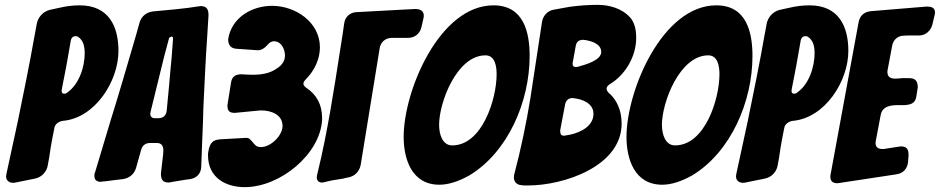

<svg xmlns="http://www.w3.org/2000/svg" viewBox="-20 -760 3872 791"><path d="M123 -24C151 -29 173 -52 177 -80L183 -113C186 -136 190 -160 195 -187L204 -233C207 -249 221 -259 238 -262C372 -273 468 -426 468 -550C468 -652 428 -738 308 -738C282 -738 254 -735 225 -728L184 -719C157 -712 135 -688 131 -659L122 -611C103 -502 75 -365 54 -263L7 -46C6 -39 5 -35 5 -34C5 -18 16 -7 33 -7C38 -7 41 -7 44 -8ZM254 -492 271 -589C273 -604 280 -611 292 -611C297 -611 300 -610 303 -607C308 -604 311 -601 313 -598C324 -585 329 -567 329 -542C329 -484 306 -412 256 -378C253 -375 250 -374 245 -374C234 -374 234 -381 234 -389L235 -392V-394Z M692 -11C712 -14 730 -17 747 -20L763 -22C790 -26 808 -45 809 -72L813 -179C814 -204 815 -228 816 -251L818 -321C823 -418 827 -519 834 -615L839 -697C839 -720 833 -735 806 -735L801 -734H799C768 -729 737 -725 706 -722L611 -713C584 -710 563 -694 555 -667L541 -617C509 -507 466 -360 437 -268L371 -48C368 -43 369 -38 369 -34C369 -18 380 -11 395 -11L400 -12H402L421 -14C438 -17 457 -18 477 -21L485 -22C512 -25 534 -43 541 -70L561 -141C566 -161 579 -171 600 -171H625C646 -171 653 -159 653 -140L652 -123L643 -46C643 -23 648 -8 675 -8L680 -9H682ZM687 -522C683 -483 680 -447 677 -412C674 -383 672 -355 669 -328L667 -306C665 -285 654 -274 634 -273H619C604 -273 599 -281 599 -292C599 -293 600 -297 601 -302L655 -522L676 -601C677 -605 681 -608 686 -609C691 -609 693 -607 693 -602Z M1241 -399C1234 -404 1230 -410 1230 -415C1230 -420 1233 -426 1238 -431C1277 -470 1298 -518 1298 -565C1298 -669 1197 -736 1101 -736C1017 -736 933 -687 920 -598C920 -575 931 -560 955 -559L1042 -553C1056 -553 1069 -560 1082 -575C1090 -585 1099 -590 1109 -590C1139 -590 1154 -557 1154 -531C1154 -514 1146 -493 1119 -477C1091 -457 1056 -452 1020 -452C1005 -452 990 -453 975 -454C952 -454 936 -446 932 -421L917 -327C917 -303 924 -295 948 -295L1051 -305H1057C1097 -305 1144 -288 1144 -241V-238C1141 -198 1094 -154 1055 -154C1044 -154 1036 -157 1030 -164C1030 -164 1029 -165 1028 -166C1009 -189 1005 -192 996 -192C995 -192 994 -192 993 -192L886 -186C847 -183 842 -159 837 -127V-120C837 -28 910 11 988 11C1135 11 1299 -125 1307 -266V-274C1307 -329 1284 -371 1241 -399Z M1724 -682C1725 -687 1726 -691 1726 -695C1726 -717 1709 -723 1690 -723L1449 -710C1422 -709 1402 -691 1398 -664C1394 -633 1389 -602 1384 -571C1356 -392 1330 -217 1287 -42C1286 -37 1285 -33 1285 -29C1285 -17 1293 -8 1306 -8C1310 -8 1314 -9 1319 -10C1343 -17 1368 -20 1393 -24C1402 -27 1409 -28 1415 -29C1442 -34 1461 -54 1466 -81L1544 -560C1548 -587 1568 -604 1595 -604H1661C1688 -604 1709 -620 1716 -647Z M2162 -529C2162 -627 2138 -738 2013 -738C1791 -738 1643 -387 1643 -196C1643 -105 1676 1 1790 1C1827 1 1868 -12 1913 -37C2073 -133 2162 -342 2162 -529ZM1843 -161C1803 -161 1789 -206 1789 -246C1789 -338 1862 -532 1980 -532C2021 -532 2026 -483 2026 -454C2026 -353 1967 -161 1843 -161Z M2130 3C2135 4 2139 4 2144 4H2157C2301 4 2541 -74 2541 -251C2541 -308 2519 -348 2494 -372L2489 -376C2482 -383 2479 -389 2479 -395C2479 -401 2483 -407 2492 -413C2557 -452 2601 -528 2601 -604C2601 -641 2593 -669 2576 -688C2541 -727 2487 -740 2443 -740C2403 -740 2364 -737 2327 -732L2261 -720C2236 -716 2217 -695 2213 -670L2165 -355C2148 -250 2126 -146 2099 -43C2098 -38 2097 -34 2097 -30C2097 -15 2105 2 2130 3ZM2352 -571C2355 -588 2365 -596 2383 -596C2412 -593 2457 -581 2457 -546C2457 -511 2390 -493 2361 -485C2359 -484 2356 -484 2352 -484C2343 -484 2339 -488 2339 -497C2339 -500 2339 -503 2340 -505ZM2308 -329C2311 -345 2321 -356 2338 -356C2376 -353 2425 -336 2425 -291C2425 -242 2375 -215 2328 -205L2310 -202C2308 -201 2306 -201 2303 -201C2288 -201 2288 -213 2288 -224Z M3080 -529C3080 -627 3056 -738 2931 -738C2709 -738 2561 -387 2561 -196C2561 -105 2594 1 2708 1C2745 1 2786 -12 2831 -37C2991 -133 3080 -342 3080 -529ZM2761 -161C2721 -161 2707 -206 2707 -246C2707 -338 2780 -532 2898 -532C2939 -532 2944 -483 2944 -454C2944 -353 2885 -161 2761 -161Z M3130 -24C3158 -29 3180 -52 3184 -80L3190 -113C3193 -136 3197 -160 3202 -187L3211 -233C3214 -249 3228 -259 3245 -262C3379 -273 3475 -426 3475 -550C3475 -652 3435 -738 3315 -738C3289 -738 3261 -735 3232 -728L3191 -719C3164 -712 3142 -688 3138 -659L3129 -611C3110 -502 3082 -365 3061 -263L3014 -46C3013 -39 3012 -35 3012 -34C3012 -18 3023 -7 3040 -7C3045 -7 3048 -7 3051 -8ZM3261 -492 3278 -589C3280 -604 3287 -611 3299 -611C3304 -611 3307 -610 3310 -607C3315 -604 3318 -601 3320 -598C3331 -585 3336 -567 3336 -542C3336 -484 3313 -412 3263 -378C3260 -375 3257 -374 3252 -374C3241 -374 3241 -381 3241 -389L3242 -392V-394Z M3674 -42C3701 -46 3718 -65 3721 -92L3723 -120C3723 -143 3718 -157 3691 -157L3686 -156H3684L3620 -146C3600 -146 3587 -150 3587 -173L3588 -177V-179L3608 -285C3615 -324 3651 -327 3683 -327H3706C3709 -327 3713 -327 3716 -328C3739 -330 3752 -341 3755 -362L3761 -400C3761 -424 3753 -438 3726 -438H3698C3694 -438 3690 -438 3687 -437L3668 -436C3649 -436 3636 -443 3636 -463C3636 -468 3636 -471 3637 -473L3656 -574C3661 -597 3680 -613 3703 -613L3726 -614H3769C3794 -615 3814 -633 3821 -658C3824 -670 3826 -681 3829 -692L3830 -695C3831 -700 3832 -704 3832 -708C3832 -729 3817 -733 3798 -733L3568 -714C3539 -711 3522 -695 3517 -667L3402 -42C3401 -39 3401 -36 3401 -31C3401 -14 3411 -5 3430 -5L3435 -6H3437Z"/></svg>

Font: Bangerz
Style: Bold
Weight: 700
Designer: vernon adams
Foundry: Vernon Adams
Version: Version 2.10;December 28, 2023;FontCreator 13.0.0.2683 64-bi